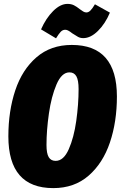

<svg xmlns="http://www.w3.org/2000/svg" viewBox="-20 -947 621 987"><path d="M581 -451Q581 -321 545 -214.5Q509 -108 435.5 -44Q362 20 254 20Q23 20 23 -246Q23 -376 58.5 -482.5Q94 -589 167.5 -652.5Q241 -716 349 -716Q581 -716 581 -451ZM219 -202Q219 -158 230.5 -139Q242 -120 266 -120Q307 -120 333.5 -180Q360 -240 372 -325.5Q384 -411 384 -489Q384 -535 372.5 -555Q361 -575 337 -575Q297 -575 270.5 -513Q244 -451 231.5 -364Q219 -277 219 -202ZM351 -776Q349 -778 341 -783.5Q333 -789 327 -791.5Q321 -794 315 -794Q302 -794 292 -783.5Q282 -773 268 -750L191 -796Q216 -853 253 -890Q290 -927 327 -927Q346 -927 360 -920Q374 -913 390 -900Q399 -893 407.5 -888Q416 -883 424 -883Q435 -883 445 -893Q455 -903 468 -925L545 -882Q521 -825 483.5 -788Q446 -751 408 -751Q393 -751 381 -757.5Q369 -764 351 -776Z"/></svg>

Font: Fira Sans Extra Condensed Black
Style: Italic
Weight: 900
Width: 3
Italic angle: -8°
Designer: Carrois Corporate & Edenspiekermann AG
Foundry: Carrois Corporate GbR & Edenspiekermann AG
Version: Version 4.203